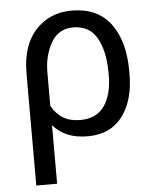

<svg xmlns="http://www.w3.org/2000/svg" viewBox="-53 -583 672 831"><g transform="rotate(-5 283.0 -167.5)"><path d="M285.5 -63Q356.5 -63 390.8 -112.5Q425 -162 425 -244.5V-255Q425 -349.5 392.5 -407.2Q360 -465 289 -465Q225 -465 193.2 -409Q161.5 -353 161.5 -282V-135Q181.5 -99 211.8 -81Q242 -63 285.5 -63ZM161.5 203H71V-282H71.5L71 -283Q71 -405.5 132.2 -471.8Q193.5 -538 289 -538Q401 -538 458 -462Q515 -386 515 -255V-244.5Q515 -127.5 462.5 -58.8Q410 10 312.5 10Q261 10 224.5 -5.5Q188 -21 161.5 -51Z"/></g></svg>

Font: Roberto Sans
Style: Regular
Weight: 400
Designer: Google (font) & Cristiano Sobral (main changes)
Version: Version 1.500; ttfautohint (v1.8.4.7-5d5b-dirty)